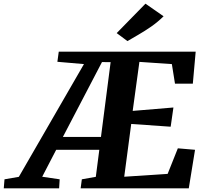

<svg xmlns="http://www.w3.org/2000/svg" viewBox="-118 -1024 1116 1044"><path d="M-97.5 0 -93.5 -49 -15.5 -62.5 338.5 -675.5 194 -688 201.5 -743H946L930.5 -569H833.5L816.5 -675.5L640 -687.5L603.5 -421L825 -439.5L810 -335L595.5 -350L557.5 -63L793.5 -78.5L849 -217.5L942.5 -209.5L908.5 0H320.5L327 -49L403 -62.5L422 -209.5H187.5L111.5 -63L206.5 -49L203.5 0ZM224 -279.5H431L483.5 -686L436.5 -686.5ZM575 -800.5 516.5 -844 673 -1004 771.5 -935.5Q739.5 -904 703.8 -879.2Q668 -854.5 634.5 -835.2Q601 -816 575 -800.5Z"/></svg>

Font: Merriweather ExtraBold
Style: Italic
Weight: 800
Italic angle: -7.8°
Version: Version 2.101